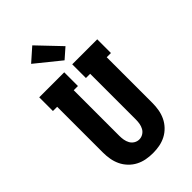

<svg xmlns="http://www.w3.org/2000/svg" viewBox="-294 -1087 1189 1189"><g transform="rotate(-45 300.0 -492.5)"><path d="M300 8Q270 8 241 2.5Q212 -3 186 -16.5Q160 -30 139 -52Q118 -74 105.5 -100.5Q93 -127 88 -156Q83 -185 83 -215V-615H46V-735H265V-615H228V-215Q228 -197 231 -179.5Q234 -162 242.5 -146.5Q251 -131 266.5 -121.5Q282 -112 300 -112Q318 -112 333.5 -121.5Q349 -131 357.5 -146.5Q366 -162 369 -179.5Q372 -197 372 -215V-615H335V-735H554V-615H517V-215Q517 -185 512 -156Q507 -127 494.5 -100.5Q482 -74 461 -52Q440 -30 414 -16.5Q388 -3 359 2.5Q330 8 300 8ZM319 -786 157 -917 243 -993 385 -844Z"/></g></svg>

Font: Iosevka Curly Slab HvEx
Style: Regular
Weight: 900
Width: 7
Monospace: yes
Designer: Belleve Invis
Foundry: Belleve Invis
Version: Version 11.1.0; ttfautohint (v1.8.3)